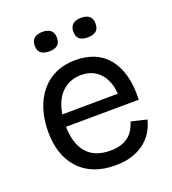

<svg xmlns="http://www.w3.org/2000/svg" viewBox="-133 -812 829 925"><g transform="rotate(-20 282.0 -349.5)"><path d="M301 13Q240 13 193.5 -5.5Q147 -24 115 -59Q83 -94 67 -142Q51 -190 51 -250Q51 -311 67 -362Q83 -413 114 -451Q145 -489 190 -509.5Q235 -530 293 -530Q344 -530 386 -513Q428 -496 457.5 -460.5Q487 -425 502 -371.5Q517 -318 514 -246L108 -243V-305L459 -308L428 -266Q433 -329 416 -370Q399 -411 367.5 -432Q336 -453 293 -453Q247 -453 212 -429Q177 -405 158.5 -360Q140 -315 140 -251Q140 -159 181 -110.5Q222 -62 302 -62Q334 -62 357.5 -69.5Q381 -77 397.5 -90.5Q414 -104 424.5 -122Q435 -140 441 -161L521 -142Q512 -106 493.5 -77.5Q475 -49 447.5 -29Q420 -9 384 2Q348 13 301 13ZM387 -612Q359 -612 344.5 -623.5Q330 -635 330 -662Q330 -687 345 -699.5Q360 -712 387 -712Q415 -712 429.5 -700Q444 -688 444 -662Q444 -635 429 -623.5Q414 -612 387 -612ZM189 -612Q162 -612 147 -623.5Q132 -635 132 -662Q132 -687 147 -699.5Q162 -712 189 -712Q216 -712 231 -700Q246 -688 246 -662Q246 -635 231 -623.5Q216 -612 189 -612Z"/></g></svg>

Font: Bricolage Grotesque 96pt ExtraBold
Style: Regular
Weight: 400
Version: Version 1.001;gftools[0.9.33.dev8+g029e19f]